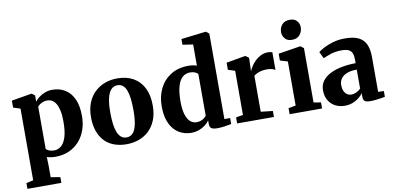

<svg xmlns="http://www.w3.org/2000/svg" viewBox="-91 -1112 3377 1643"><g transform="rotate(-10 1597.5 -290.0)"><path d="M28 239.5V189.5L89 176V-447L28 -466.5V-527L199.5 -556H206L231.5 -536L231 -482Q243 -499 265.5 -516.8Q288 -534.5 318.5 -546.5Q349 -558.5 384.5 -558.5Q445 -558.5 492.8 -530.2Q540.5 -502 568.2 -443.2Q596 -384.5 596 -292.5Q596 -229 576.8 -174Q557.5 -119 520.5 -77.2Q483.5 -35.5 431 -12.2Q378.5 11 311.5 11Q291 11 270.2 7.5Q249.5 4 238.5 0L241 78V176L323 189.5V239.5ZM310.5 -44.5Q345.5 -44.5 372.8 -67.5Q400 -90.5 415.8 -141.2Q431.5 -192 431.5 -274Q431.5 -329 423.5 -367.5Q415.5 -406 401 -430Q386.5 -454 367.5 -465Q348.5 -476 326 -476Q305.5 -476 288.8 -469.8Q272 -463.5 259.8 -454.5Q247.5 -445.5 241 -437V-71Q248.5 -60 267.5 -52.2Q286.5 -44.5 310.5 -44.5Z M670 -268Q670 -342 692.5 -396.2Q715 -450.5 754 -486.5Q793 -522.5 842.5 -540.2Q892 -558 947 -558Q1029 -558 1087.5 -524.8Q1146 -491.5 1177 -429Q1208 -366.5 1208 -278.5Q1208 -203.5 1185.5 -149Q1163 -94.5 1124.2 -58.8Q1085.5 -23 1035.8 -6Q986 11 931 11Q870 11 821.5 -7.5Q773 -26 739.2 -62.2Q705.5 -98.5 687.8 -150.2Q670 -202 670 -268ZM941 -46.5Q974 -46.5 995.5 -69.8Q1017 -93 1027.8 -141.5Q1038.5 -190 1038.5 -265.5Q1038.5 -320.5 1033.5 -364Q1028.5 -407.5 1017 -438Q1005.5 -468.5 986.5 -484.2Q967.5 -500 939.5 -500Q907 -500 884.8 -476.8Q862.5 -453.5 851 -405.2Q839.5 -357 839.5 -280.5Q839.5 -225.5 845 -182Q850.5 -138.5 862.5 -108.5Q874.5 -78.5 893.8 -62.5Q913 -46.5 941 -46.5Z M1494 11Q1451 11 1412.8 -4.8Q1374.5 -20.5 1345 -53Q1315.5 -85.5 1298.8 -136Q1282 -186.5 1282 -256Q1282 -342.5 1316 -410.8Q1350 -479 1414 -518.8Q1478 -558.5 1568 -558.5Q1588.5 -558.5 1607 -555.2Q1625.5 -552 1639 -547V-731L1548.5 -744.5V-794L1756.5 -819H1766.5L1791.5 -799V-56H1841.5V-4Q1821 0.5 1785.8 5.8Q1750.5 11 1717.5 11Q1687 11 1669.8 1.8Q1652.5 -7.5 1652.5 -40.5V-70Q1638.5 -47.5 1614.2 -29.2Q1590 -11 1559 0Q1528 11 1494 11ZM1553.5 -70.5Q1574.5 -70.5 1591.2 -76.8Q1608 -83 1620 -92.8Q1632 -102.5 1639 -112V-473.5Q1632 -485 1612.8 -492.5Q1593.5 -500 1570.5 -500Q1534.5 -500 1507 -477.5Q1479.5 -455 1464 -405.5Q1448.5 -356 1447.5 -274.5Q1447.5 -200.5 1461.5 -155.5Q1475.5 -110.5 1499.5 -90.5Q1523.5 -70.5 1553.5 -70.5Z M1892.5 0V-52.5L1954 -63V-447L1894 -466V-527.5L2055.5 -556H2063L2090 -536V-512.5L2087 -424H2090Q2094 -437.5 2107.5 -459Q2121 -480.5 2143 -502.5Q2165 -524.5 2194 -539.2Q2223 -554 2257.5 -554Q2271 -554 2280 -552Q2289 -550 2295 -547.5V-393.5Q2285 -401 2267.2 -406.2Q2249.5 -411.5 2221 -411.5Q2194.5 -411.5 2172.8 -406.2Q2151 -401 2135 -393Q2119 -385 2108.5 -376V-63.5L2212 -52V0Z M2348.5 0V-52.5L2412 -64V-447L2346 -467V-526L2534.5 -556H2540.5L2567.5 -535.5V-63.5L2630.5 -52.5V0ZM2479.5 -623Q2439.5 -623 2418.8 -647.8Q2398 -672.5 2398 -703Q2398 -741.5 2421.2 -768.5Q2444.5 -795.5 2489 -795.5H2490Q2530 -795.5 2550.8 -772Q2571.5 -748.5 2571.5 -717Q2571.5 -679.5 2548.2 -651.2Q2525 -623 2480.5 -623Z M2827 11Q2782 11 2745.2 -8Q2708.5 -27 2686.8 -63.5Q2665 -100 2665 -151.5Q2665 -198 2690.2 -232Q2715.5 -266 2759.2 -288Q2803 -310 2860 -320.8Q2917 -331.5 2980.5 -332V-363Q2980.5 -396.5 2972 -418Q2963.5 -439.5 2942 -450.2Q2920.5 -461 2881 -461Q2826 -461 2784.2 -446.5Q2742.5 -432 2719 -421L2691 -479Q2704.5 -491 2738 -509.2Q2771.5 -527.5 2820 -542Q2868.5 -556.5 2927 -556.5Q3000 -556.5 3044 -535Q3088 -513.5 3107.8 -469.8Q3127.5 -426 3127.5 -358.5V-57L3177 -55V-5Q3165.5 -2.5 3144 1Q3122.5 4.5 3097.2 7.2Q3072 10 3050.5 10Q3014.5 10 3000.8 0Q2987 -10 2987 -40.5V-69.5Q2975.5 -52.5 2953 -33.8Q2930.5 -15 2898.8 -2Q2867 11 2827 11ZM2901 -73.5Q2919.5 -73.5 2942.2 -84Q2965 -94.5 2980.5 -110.5V-276Q2925.5 -276 2891.2 -261.2Q2857 -246.5 2841.5 -222.2Q2826 -198 2826 -168.5Q2826 -138.5 2835.5 -117.2Q2845 -96 2861.8 -84.8Q2878.5 -73.5 2901 -73.5Z"/></g></svg>

Font: Merriweather 48pt ExtraBold
Style: Regular
Weight: 800
Version: Version 2.100